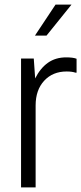

<svg xmlns="http://www.w3.org/2000/svg" viewBox="-20 -810 351 830"><path d="M71 0V-557H126L132 -471Q154 -515 187 -538.5Q220 -562 266 -562Q296 -562 311 -556V-496H306Q291 -501 268 -501Q208 -501 171 -461Q134 -421 134 -354V0ZM131 -656 220 -790H289L181 -656Z"/></svg>

Font: BDO Grotesk Light
Style: Regular
Weight: 300
Designer: Deni Anggara
Foundry: Lokal Container
Version: Version 2.000